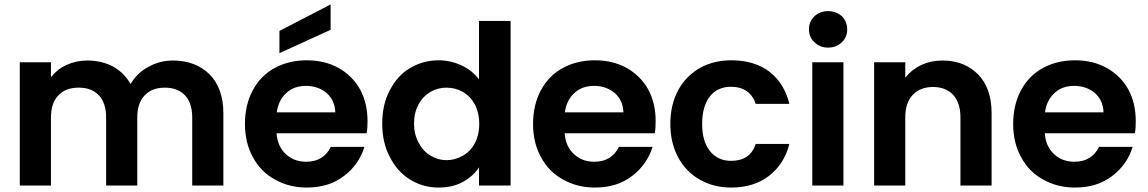

<svg xmlns="http://www.w3.org/2000/svg" viewBox="-20 -834 5158 863"><path d="M757 -562C757 -562 757 -562 757 -562C717 -562 680 -552 646 -533C611 -514 585 -488 567 -456C567 -456 567 -456 567 -456C548 -490 522 -516 488 -535C454 -553 415 -562 372 -562C372 -562 372 -562 372 -562C338 -562 307 -555 279 -542C250 -529 227 -510 209 -487C209 -487 209 -554 209 -554C209 -554 69 -554 69 -554C69 -554 69 0 69 0C69 0 209 0 209 0C209 0 209 -306 209 -306C209 -306 209 -306 209 -306C209 -349 220 -383 243 -406C265 -429 295 -440 334 -440C334 -440 334 -440 334 -440C372 -440 402 -429 424 -406C446 -383 457 -349 457 -306C457 -306 457 0 457 0C457 0 597 0 597 0C597 0 597 -306 597 -306C597 -306 597 -306 597 -306C597 -349 608 -383 631 -406C653 -429 683 -440 721 -440C721 -440 721 -440 721 -440C759 -440 789 -429 811 -406C833 -383 844 -349 844 -306C844 -306 844 0 844 0C844 0 984 0 984 0C984 0 984 -325 984 -325C984 -325 984 -325 984 -325C984 -400 963 -458 922 -500C880 -541 825 -562 757 -562Z M1632 -289C1632 -289 1632 -289 1632 -289C1632 -343 1621 -391 1598 -433C1575 -474 1542 -506 1501 -529C1459 -552 1412 -563 1359 -563C1359 -563 1359 -563 1359 -563C1304 -563 1256 -551 1214 -528C1172 -505 1139 -471 1116 -428C1093 -385 1081 -334 1081 -277C1081 -277 1081 -277 1081 -277C1081 -220 1093 -170 1117 -127C1140 -84 1173 -50 1216 -27C1258 -3 1306 9 1359 9C1359 9 1359 9 1359 9C1425 9 1481 -8 1526 -43C1571 -77 1602 -121 1618 -174C1618 -174 1467 -174 1467 -174C1467 -174 1467 -174 1467 -174C1445 -129 1408 -107 1356 -107C1356 -107 1356 -107 1356 -107C1320 -107 1290 -118 1265 -141C1240 -164 1226 -195 1223 -235C1223 -235 1628 -235 1628 -235C1628 -235 1628 -235 1628 -235C1631 -251 1632 -269 1632 -289ZM1224 -329C1224 -329 1224 -329 1224 -329C1229 -366 1244 -396 1268 -417C1291 -438 1320 -448 1355 -448C1355 -448 1355 -448 1355 -448C1392 -448 1423 -437 1448 -416C1473 -394 1486 -365 1487 -329C1487 -329 1224 -329 1224 -329ZM1466 -814C1466 -814 1236 -695 1236 -695C1236 -695 1236 -595 1236 -595C1236 -595 1466 -700 1466 -700C1466 -700 1466 -814 1466 -814Z M1698 -279C1698 -279 1698 -279 1698 -279C1698 -222 1709 -172 1732 -129C1754 -85 1784 -51 1823 -27C1862 -3 1904 9 1951 9C1951 9 1951 9 1951 9C1992 9 2029 1 2060 -16C2091 -33 2116 -55 2133 -82C2133 -82 2133 0 2133 0C2133 0 2275 0 2275 0C2275 0 2275 -740 2275 -740C2275 -740 2133 -740 2133 -740C2133 -740 2133 -477 2133 -477C2133 -477 2133 -477 2133 -477C2114 -503 2088 -524 2055 -540C2022 -555 1988 -563 1952 -563C1952 -563 1952 -563 1952 -563C1905 -563 1862 -551 1823 -528C1784 -505 1754 -471 1732 -428C1709 -385 1698 -335 1698 -279ZM2134 -277C2134 -277 2134 -277 2134 -277C2134 -243 2127 -214 2114 -190C2101 -165 2083 -147 2060 -134C2037 -121 2013 -114 1987 -114C1987 -114 1987 -114 1987 -114C1962 -114 1938 -121 1916 -134C1893 -147 1875 -167 1862 -192C1848 -217 1841 -246 1841 -279C1841 -279 1841 -279 1841 -279C1841 -312 1848 -341 1862 -366C1875 -390 1893 -408 1915 -421C1937 -434 1961 -440 1987 -440C1987 -440 1987 -440 1987 -440C2013 -440 2037 -434 2060 -421C2083 -408 2101 -389 2114 -365C2127 -340 2134 -311 2134 -277Z M2927 -289C2927 -289 2927 -289 2927 -289C2927 -343 2916 -391 2893 -433C2870 -474 2837 -506 2796 -529C2754 -552 2707 -563 2654 -563C2654 -563 2654 -563 2654 -563C2599 -563 2551 -551 2509 -528C2467 -505 2434 -471 2411 -428C2388 -385 2376 -334 2376 -277C2376 -277 2376 -277 2376 -277C2376 -220 2388 -170 2412 -127C2435 -84 2468 -50 2511 -27C2553 -3 2601 9 2654 9C2654 9 2654 9 2654 9C2720 9 2776 -8 2821 -43C2866 -77 2897 -121 2913 -174C2913 -174 2762 -174 2762 -174C2762 -174 2762 -174 2762 -174C2740 -129 2703 -107 2651 -107C2651 -107 2651 -107 2651 -107C2615 -107 2585 -118 2560 -141C2535 -164 2521 -195 2518 -235C2518 -235 2923 -235 2923 -235C2923 -235 2923 -235 2923 -235C2926 -251 2927 -269 2927 -289ZM2519 -329C2519 -329 2519 -329 2519 -329C2524 -366 2539 -396 2563 -417C2586 -438 2615 -448 2650 -448C2650 -448 2650 -448 2650 -448C2687 -448 2718 -437 2743 -416C2768 -394 2781 -365 2782 -329C2782 -329 2519 -329 2519 -329Z M2993 -277C2993 -277 2993 -277 2993 -277C2993 -220 3005 -170 3028 -127C3051 -84 3084 -50 3125 -27C3166 -3 3214 9 3267 9C3267 9 3267 9 3267 9C3335 9 3392 -9 3437 -44C3482 -79 3513 -127 3528 -187C3528 -187 3377 -187 3377 -187C3377 -187 3377 -187 3377 -187C3360 -136 3323 -111 3266 -111C3266 -111 3266 -111 3266 -111C3226 -111 3194 -126 3171 -155C3148 -184 3136 -224 3136 -277C3136 -277 3136 -277 3136 -277C3136 -330 3148 -372 3171 -401C3194 -430 3226 -444 3266 -444C3266 -444 3266 -444 3266 -444C3294 -444 3318 -437 3337 -424C3356 -410 3369 -391 3377 -367C3377 -367 3528 -367 3528 -367C3528 -367 3528 -367 3528 -367C3513 -429 3483 -477 3438 -512C3393 -546 3336 -563 3267 -563C3267 -563 3267 -563 3267 -563C3214 -563 3166 -551 3125 -528C3084 -504 3051 -471 3028 -428C3005 -385 2993 -334 2993 -277Z M3702 -620C3702 -620 3702 -620 3702 -620C3727 -620 3747 -628 3764 -644C3780 -659 3788 -679 3788 -702C3788 -702 3788 -702 3788 -702C3788 -725 3780 -745 3764 -761C3747 -776 3727 -784 3702 -784C3702 -784 3702 -784 3702 -784C3677 -784 3657 -776 3641 -761C3624 -745 3616 -725 3616 -702C3616 -702 3616 -702 3616 -702C3616 -679 3624 -659 3641 -644C3657 -628 3677 -620 3702 -620ZM3631 -554C3631 -554 3631 0 3631 0C3631 0 3771 0 3771 0C3771 0 3771 -554 3771 -554C3771 -554 3631 -554 3631 -554Z M4216 -562C4216 -562 4216 -562 4216 -562C4181 -562 4150 -555 4121 -542C4092 -528 4068 -509 4049 -485C4049 -485 4049 -554 4049 -554C4049 -554 3909 -554 3909 -554C3909 -554 3909 0 3909 0C3909 0 4049 0 4049 0C4049 0 4049 -306 4049 -306C4049 -306 4049 -306 4049 -306C4049 -350 4060 -384 4083 -408C4105 -431 4135 -443 4174 -443C4174 -443 4174 -443 4174 -443C4212 -443 4242 -431 4264 -408C4286 -384 4297 -350 4297 -306C4297 -306 4297 0 4297 0C4297 0 4437 0 4437 0C4437 0 4437 -325 4437 -325C4437 -325 4437 -325 4437 -325C4437 -400 4417 -458 4376 -500C4335 -541 4282 -562 4216 -562Z M5085 -289C5085 -289 5085 -289 5085 -289C5085 -343 5074 -391 5051 -433C5028 -474 4995 -506 4954 -529C4912 -552 4865 -563 4812 -563C4812 -563 4812 -563 4812 -563C4757 -563 4709 -551 4667 -528C4625 -505 4592 -471 4569 -428C4546 -385 4534 -334 4534 -277C4534 -277 4534 -277 4534 -277C4534 -220 4546 -170 4570 -127C4593 -84 4626 -50 4669 -27C4711 -3 4759 9 4812 9C4812 9 4812 9 4812 9C4878 9 4934 -8 4979 -43C5024 -77 5055 -121 5071 -174C5071 -174 4920 -174 4920 -174C4920 -174 4920 -174 4920 -174C4898 -129 4861 -107 4809 -107C4809 -107 4809 -107 4809 -107C4773 -107 4743 -118 4718 -141C4693 -164 4679 -195 4676 -235C4676 -235 5081 -235 5081 -235C5081 -235 5081 -235 5081 -235C5084 -251 5085 -269 5085 -289ZM4677 -329C4677 -329 4677 -329 4677 -329C4682 -366 4697 -396 4721 -417C4744 -438 4773 -448 4808 -448C4808 -448 4808 -448 4808 -448C4845 -448 4876 -437 4901 -416C4926 -394 4939 -365 4940 -329C4940 -329 4677 -329 4677 -329Z"/></svg>

Font: Girnar Poppins
Style: SemiBold
Weight: 500
Designer: Ninad Kale (Devanagari), Jonny Pinhorn (Latin)
Foundry: Indian Type Foundry
Version: ""